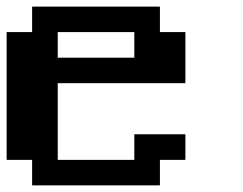

<svg xmlns="http://www.w3.org/2000/svg" viewBox="-20 -558 732 578"><path d="M384.3 -384.3V-461.4H153.8V-384.3ZM76.7 0V-76.7H0V-461.4H76.7V-538.1H461.4V-461.4H538.1V-307.6H153.8V-76.7H384.3V-153.8H538.1V-76.7H461.4V0Z"/></svg>

Font: Good Old DOS
Style: Regular
Weight: 400
Designer: Vasily Draigo
Foundry: Vasily Draigo
Version: 1.0